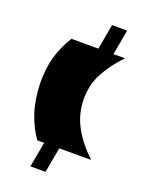

<svg xmlns="http://www.w3.org/2000/svg" viewBox="-119 -558 536 717"><g transform="rotate(20 148.5 -200.0)"><path d="M85 0Q58 -37 41 -87.5Q24 -138 22 -202Q21 -263 34.5 -310Q48 -357 75 -400H182L200 -500H260L242 -400H287V-399Q243 -353 218.5 -306Q194 -259 195 -200Q197 -142 224 -93.5Q251 -45 297 -2V0H172L154 100H94L112 0Z"/></g></svg>

Font: Tac One
Style: Regular
Weight: 400
Designer: Oluseyi Olusanya, David Udoh, Eyiyemi Adegbite, Mirko Velimirović
Version: Version 1.003; ttfautohint (v1.8.4.7-5d5b)